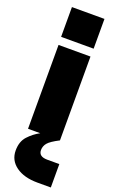

<svg xmlns="http://www.w3.org/2000/svg" viewBox="-187 -768 649 1076"><g transform="rotate(20 138.0 -230.0)"><path d="M41 -725H235V-547.5H41ZM233.5 0Q183 26 167.5 44.8Q152 63.5 152 87Q152 126 204 126H275.5V265.5H196Q115.5 265.5 67.5 230.8Q19.5 196 19.5 137.5Q19.5 84 49 52Q78.5 20 116 0H43V-500H233.5Z"/></g></svg>

Font: Overused Grotesk Black
Style: Regular
Weight: 900
Version: Version 0.004